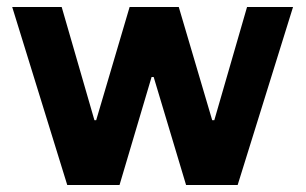

<svg xmlns="http://www.w3.org/2000/svg" viewBox="-20 -531 877 551"><path d="M173 0 15 -511H157L251 -186H256L352 -511H493L589 -186H595L689 -511H821L662 0H514L421 -310H415L323 0Z"/></svg>

Font: Chivo Medium SemiBold
Style: Regular
Weight: 600
Version: Version 2.002